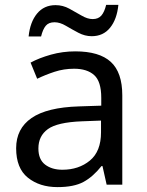

<svg xmlns="http://www.w3.org/2000/svg" viewBox="-20 -755 601 785"><path d="M288 -545Q386 -545 433 -502Q480 -459 480 -365V0H416L399 -76H395Q360 -32 321 -11Q282 10 215 10Q142 10 94 -28.5Q46 -67 46 -149Q46 -229 109 -272.5Q172 -316 303 -320L394 -323V-355Q394 -422 365 -448Q336 -474 283 -474Q241 -474 203 -461.5Q165 -449 132 -433L105 -499Q140 -518 188 -531.5Q236 -545 288 -545ZM393 -262 314 -259Q214 -255 175.5 -227Q137 -199 137 -148Q137 -103 164.5 -82Q192 -61 235 -61Q302 -61 347.5 -98.5Q393 -136 393 -214ZM97 -606Q103 -665 131.5 -699.5Q160 -734 207 -734Q237 -734 263.5 -719.5Q290 -705 314 -691Q338 -677 359 -677Q382 -677 394.5 -691.5Q407 -706 414 -735H464Q458 -676 430 -641.5Q402 -607 355 -607Q327 -607 300.5 -621Q274 -635 249.5 -649.5Q225 -664 203 -664Q179 -664 167 -649.5Q155 -635 148 -606Z"/></svg>

Font: Apis
Style: Regular
Weight: 400
Designer: Monotype Design Team
Foundry: Monotype Imaging Inc.
Version: Version 2.000; build 0001